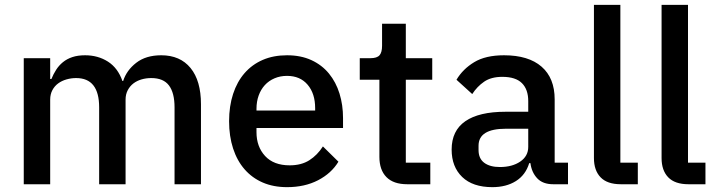

<svg xmlns="http://www.w3.org/2000/svg" viewBox="-20 -760 2956 792"><path d="M78 0V-520H187V-434H192Q200 -454 211.5 -472Q223 -490 239.5 -503.5Q256 -517 278.5 -524.5Q301 -532 331 -532Q384 -532 425 -506Q466 -480 485 -426H488Q502 -470 542 -501Q582 -532 645 -532Q723 -532 766 -479.5Q809 -427 809 -330V0H700V-317Q700 -377 677 -407.5Q654 -438 604 -438Q583 -438 564 -432.5Q545 -427 530.5 -416Q516 -405 507 -388Q498 -371 498 -349V0H389V-317Q389 -438 294 -438Q274 -438 254.5 -432.5Q235 -427 220 -416Q205 -405 196 -388Q187 -371 187 -349V0Z M1164 12Q1108 12 1064 -7Q1020 -26 989 -61.5Q958 -97 941.5 -147.5Q925 -198 925 -260Q925 -322 941.5 -372.5Q958 -423 989 -458.5Q1020 -494 1064 -513Q1108 -532 1164 -532Q1221 -532 1264.5 -512Q1308 -492 1337 -456.5Q1366 -421 1380.5 -374Q1395 -327 1395 -273V-232H1038V-215Q1038 -155 1073.5 -116.5Q1109 -78 1175 -78Q1223 -78 1256 -99Q1289 -120 1312 -156L1376 -93Q1347 -45 1292 -16.5Q1237 12 1164 12ZM1164 -447Q1136 -447 1112.5 -437Q1089 -427 1072.5 -409Q1056 -391 1047 -366Q1038 -341 1038 -311V-304H1280V-314Q1280 -374 1249 -410.5Q1218 -447 1164 -447Z M1660 0Q1603 0 1574 -29.5Q1545 -59 1545 -113V-431H1464V-520H1508Q1535 -520 1545.5 -532Q1556 -544 1556 -571V-662H1654V-520H1763V-431H1654V-89H1755V0Z M2262 0Q2219 0 2196 -24.5Q2173 -49 2168 -87H2163Q2148 -38 2108 -13Q2068 12 2011 12Q1930 12 1886.5 -30Q1843 -72 1843 -143Q1843 -221 1899.5 -260Q1956 -299 2065 -299H2159V-343Q2159 -391 2133 -417Q2107 -443 2052 -443Q2006 -443 1977 -423Q1948 -403 1928 -372L1863 -431Q1889 -475 1936 -503.5Q1983 -532 2059 -532Q2160 -532 2214 -485Q2268 -438 2268 -350V-89H2323V0ZM2042 -71Q2093 -71 2126 -93.5Q2159 -116 2159 -154V-229H2067Q1954 -229 1954 -159V-141Q1954 -106 1977.5 -88.5Q2001 -71 2042 -71Z M2541 0Q2485 0 2457.5 -28.5Q2430 -57 2430 -108V-740H2539V-89H2611V0Z M2820 0Q2764 0 2736.5 -28.5Q2709 -57 2709 -108V-740H2818V-89H2890V0Z"/></svg>

Font: IBMPlexSans-Medium
Style: Regular
Weight: 500
Designer: Mike Abbink, Paul van der Laan, Pieter van Rosmalen
Foundry: Bold Monday
Version: Version 3.1